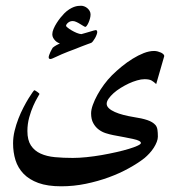

<svg xmlns="http://www.w3.org/2000/svg" viewBox="-20 -528 636 674"><path d="M528.3 -232.9Q520 -240.7 512 -245.4Q503.9 -250 487.3 -250Q475.6 -250 461.2 -245.8Q446.8 -241.7 432.1 -234.9Q417.5 -228 403.3 -219.2Q389.2 -210.4 378.4 -200.7Q367.7 -190.9 361.1 -181.4Q354.5 -171.9 354.5 -163.6Q354.5 -155.3 362.3 -147.9Q370.1 -140.6 383.3 -134.8Q396.5 -128.9 413.6 -124.5Q430.7 -120.1 448.7 -117.2Q478.5 -112.8 497.3 -106.4Q516.1 -100.1 525.9 -88.9Q531.2 -82.5 532.7 -72.5Q534.2 -62.5 534.2 -48.3Q534.2 -40 530.3 -29.8Q526.4 -19.5 519.8 -9.3Q513.2 1 504.6 10.3Q496.1 19.5 487.3 26.9Q464.4 44.9 432.1 62.7Q399.9 80.6 361.8 94.5Q323.7 108.4 281.2 117.2Q238.8 126 194.8 126Q147 126 114.7 114.3Q82.5 102.5 62.7 82Q43 61.5 34.4 34.2Q25.9 6.8 25.9 -24.9Q25.9 -46.4 31.2 -68.6Q36.6 -90.8 44.7 -111.6Q52.7 -132.3 62.3 -150.6Q71.8 -168.9 80.1 -182.4Q88.4 -195.8 94 -203.6Q99.6 -211.4 100.6 -211.4Q101.6 -211.4 104.7 -209.5Q107.9 -207.5 111.1 -205.3Q114.3 -203.1 116.5 -200.9Q118.7 -198.7 118.7 -198.2Q118.2 -196.3 111.3 -185.1Q104.5 -173.8 96.7 -156.2Q88.9 -138.7 82.5 -115.7Q76.2 -92.8 76.2 -67.9Q76.2 -36.1 88.6 -17.3Q101.1 1.5 122.6 11.2Q144 21 173.1 23.7Q202.1 26.4 235.4 26.4Q257.3 26.4 283.7 23.7Q310.1 21 336.7 16.4Q363.3 11.7 388.2 6.1Q413.1 0.5 432.4 -5.4Q451.7 -11.2 463.1 -16.6Q474.6 -22 474.6 -25.9Q474.6 -34.2 448.7 -39.8Q422.9 -45.4 377.4 -53.7Q364.7 -56.2 351.1 -60.5Q337.4 -64.9 326.2 -73.5Q314.9 -82 307.4 -95.7Q299.8 -109.4 299.8 -129.9Q299.8 -143.1 305.9 -159.9Q312 -176.8 322 -195.1Q332 -213.4 345.2 -231.2Q358.4 -249 373 -263.7Q388.2 -278.8 407 -294.2Q425.8 -309.6 445.6 -321.8Q465.3 -334 484.6 -341.6Q503.9 -349.1 521 -349.1Q527.3 -349.1 533.7 -347.4Q540 -345.7 545.2 -343.3Q550.3 -340.8 553.5 -337.6Q556.6 -334.5 556.6 -331.1ZM321.3 -415Q321.3 -412.1 319.1 -406Q316.9 -399.9 313.5 -394Q310.1 -388.2 306.4 -383.3Q302.7 -378.4 299.8 -377.4Q296.9 -376.5 287.6 -373Q278.3 -369.6 266.4 -365Q254.4 -360.4 241.7 -355.2Q229 -350.1 219.2 -346.7Q195.3 -337.4 178.2 -329.1Q161.1 -320.8 157.2 -320.8Q154.8 -320.8 152.8 -322Q150.9 -323.2 150.9 -327.1Q150.9 -329.6 152.6 -334.7Q154.3 -339.8 156.7 -345Q159.2 -350.1 161.6 -354.5Q164.1 -358.9 165 -360.4Q166.5 -361.8 169.9 -364.3Q173.3 -366.7 177.2 -368.9Q181.2 -371.1 184.8 -372.8Q188.5 -374.5 190.4 -375.5Q186.5 -376.5 181.9 -379.2Q177.2 -381.8 173.3 -386Q169.4 -390.1 166.5 -395.5Q163.6 -400.9 163.6 -407.7Q163.6 -416 168 -426.5Q172.4 -437 179 -447.3Q185.5 -457.5 192.6 -466.3Q199.7 -475.1 205.6 -481Q214.8 -490.2 223.6 -495.6Q232.4 -501 239.7 -503.7Q247.1 -506.3 253.4 -507.1Q259.8 -507.8 264.6 -507.8Q270 -507.8 275.9 -505.6Q281.7 -503.4 286.6 -499.3Q291.5 -495.1 294.7 -489.5Q297.9 -483.9 297.9 -477.1Q297.9 -470.7 295.9 -463.1Q293.9 -455.6 291 -449Q288.1 -442.4 284.9 -438Q281.7 -433.6 279.8 -433.6Q277.8 -433.6 272.7 -436.8Q267.6 -439.9 261.2 -443.8Q254.9 -447.8 248 -450.9Q241.2 -454.1 235.4 -454.1Q225.6 -454.1 218.8 -448.2Q211.9 -442.4 211.9 -437Q211.9 -435.5 217.5 -430.9Q223.1 -426.3 231.4 -421.4Q239.7 -416.5 249 -412.6Q258.3 -408.7 265.6 -408.2Q271.5 -409.7 279.5 -412.1Q287.6 -414.6 295.2 -416.7Q302.7 -418.9 308.6 -420.7Q314.5 -422.4 315.9 -422.4Q321.3 -422.4 321.3 -415Z"/></svg>

Font: Scheherazade
Style: Bold
Weight: 700
Version: Version 2.100 (build 932/914)